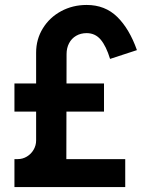

<svg xmlns="http://www.w3.org/2000/svg" viewBox="-20 -755 611 775"><path d="M38.3 -112.8H51.8Q71.6 -112.8 88.6 -123.1Q105.7 -133.4 115.8 -150.9Q125.8 -168.3 125.8 -187.7V-542.5Q125.8 -596.5 153 -640.6Q180.2 -684.8 226.8 -709.9Q273.4 -735 329.8 -735Q404 -735 453.2 -686.8Q502.3 -638.6 532.7 -552.7L424.3 -517.2Q408.6 -568.8 386.4 -595.1Q364.2 -621.3 329.7 -621.3Q305.8 -621.3 287.3 -610.5Q268.8 -599.7 258.8 -580.5Q248.7 -561.3 248.7 -536.7L247.8 -112.8H485.5V0H38.3ZM38.3 -418.2H399.8V-304.5H38.3Z"/></svg>

Font: Tap Sans
Style: Regular
Weight: 400
Designer: Tap Payments
Foundry: Tap Payments
Version: Version 1.001;Glyphs 3.1.2 (3151)